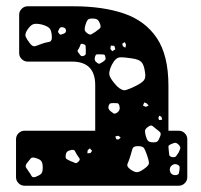

<svg xmlns="http://www.w3.org/2000/svg" viewBox="-20 -591 639 611"><path d="M58 0Q47 0 39 -8Q31 -16 31 -27V-148Q31 -159 39 -167Q47 -175 58 -175H283V-320Q283 -395 209 -395H68Q57 -395 49 -403Q41 -411 41 -422V-544Q41 -555 49 -563Q57 -571 68 -571H214Q307 -571 374.5 -548Q442 -525 479 -470Q516 -415 516 -318V-175H549Q560 -175 568 -167Q576 -159 576 -148V-27Q576 -16 568 -8Q560 0 549 0ZM299 -513Q295 -525 290 -528.5Q285 -532 273 -532Q262 -532 258.5 -527Q255 -522 252 -512Q249 -502 249.5 -496.5Q250 -491 258 -485Q266 -479 271 -482Q276 -485 284 -490Q292 -496 297 -500Q302 -504 299 -513ZM145 -475Q144 -494 137.5 -501Q131 -508 113 -513Q95 -517 86 -514Q77 -511 67 -496Q58 -482 62 -473.5Q66 -465 76 -452Q84 -442 91.5 -444Q99 -446 111 -451Q125 -456 135.5 -457.5Q146 -459 145 -475ZM181 -504Q172 -506 169 -500Q166 -495 165 -492Q164 -489 168 -484Q171 -480 174.5 -481Q178 -482 183 -484Q191 -487 190 -495Q189 -502 181 -504ZM381 -449 377 -457 369 -452 371 -444 379 -439ZM244 -451Q237 -453 236 -448.5Q235 -444 231 -437Q228 -433 227 -430.5Q226 -428 229 -424Q234 -418 236.5 -414.5Q239 -411 246 -413Q253 -416 253 -420.5Q253 -425 253 -433Q253 -440 252.5 -444.5Q252 -449 244 -451ZM344 -445 333 -446 331 -436 337 -428 347 -434ZM299 -418Q293 -418 289 -418Q285 -418 283 -412Q278 -399 288 -392Q294 -387 297.5 -388.5Q301 -390 307 -394Q313 -398 315 -401Q317 -404 315 -411Q314 -417 310 -417.5Q306 -418 299 -418ZM441 -364Q438 -385 430 -393.5Q422 -402 401 -405Q376 -409 362 -408.5Q348 -408 336 -385Q324 -361 329.5 -348Q335 -335 353 -316Q369 -301 381 -304.5Q393 -308 413 -318Q431 -327 438 -335.5Q445 -344 441 -364ZM447 -262 439 -265 435 -255 444 -251 453 -255ZM342 -263Q335 -263 331.5 -262Q328 -261 326 -255Q322 -245 332 -237Q338 -232 341.5 -230Q345 -228 352 -232Q364 -240 360 -254Q358 -262 353.5 -262.5Q349 -263 342 -263ZM494 -219 487 -223 484 -216 486 -209 496 -210ZM479 -179Q470 -186 465.5 -190Q461 -194 452 -188Q442 -181 441.5 -175Q441 -169 444 -158Q447 -147 451.5 -142.5Q456 -138 468 -138Q479 -138 482.5 -142.5Q486 -147 490 -158Q493 -166 489.5 -170Q486 -174 479 -179ZM364 -153 357 -159 347 -157 350 -148 357 -147ZM549 -130Q542 -137 537 -136.5Q532 -136 524 -132Q516 -129 516 -124.5Q516 -120 517 -112Q518 -104 518.5 -98.5Q519 -93 528 -91Q537 -90 540 -93.5Q543 -97 548 -105Q552 -113 553.5 -118Q555 -123 549 -130ZM448 -97Q443 -111 439 -118.5Q435 -126 419 -126Q404 -126 401.5 -117.5Q399 -109 395 -95Q390 -79 386 -70Q382 -61 395 -52Q410 -41 419.5 -43.5Q429 -46 443 -57Q455 -66 454 -74Q453 -82 448 -97ZM273 -111 266 -119 259 -113 258 -103 268 -104ZM224 -100Q220 -107 218 -111Q216 -115 208 -114Q198 -112 194 -108.5Q190 -105 189 -96Q188 -87 192.5 -84.5Q197 -82 205 -78Q214 -75 218.5 -72.5Q223 -70 230 -77Q236 -83 232.5 -87.5Q229 -92 224 -100ZM116 -57Q116 -71 112 -77.5Q108 -84 94 -88Q82 -92 77.5 -86.5Q73 -81 65 -71Q60 -63 62.5 -58.5Q65 -54 70 -47Q77 -38 80 -31.5Q83 -25 93 -28Q106 -33 111 -38Q116 -43 116 -57ZM545 -67Q533 -72 524 -62Q517 -53 523 -41Q529 -32 542 -34Q548 -36 549 -39Q550 -42 551 -49Q552 -56 551.5 -60Q551 -64 545 -67Z"/></svg>

Font: Rubik Moonrocks
Style: Regular
Weight: 400
Designer: Hubert and Fischer, NaN
Foundry: Hubert and Fischer, NaN
Version: Version 2.200